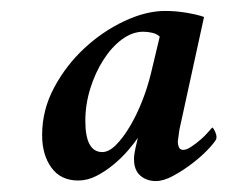

<svg xmlns="http://www.w3.org/2000/svg" viewBox="-20 -580 433 351"><path d="M242 -522Q222 -522 203 -508Q184 -494 169 -470.5Q154 -447 145 -418Q136 -389 136 -359Q136 -302 167 -302Q179 -302 192 -315Q205 -328 217.5 -349Q230 -370 240 -395.5Q250 -421 256 -446L272 -513Q267 -518 258.5 -520Q250 -522 242 -522ZM265 -249Q248 -249 236.5 -259Q225 -269 225 -289Q225 -297 227.5 -308.5Q230 -320 232 -328Q226 -319 214.5 -305.5Q203 -292 188 -279.5Q173 -267 156.5 -258.5Q140 -250 123 -250Q91 -250 74 -273.5Q57 -297 57 -333Q57 -379 79 -420Q101 -461 134.5 -492Q168 -523 207.5 -541.5Q247 -560 282 -560Q302 -560 322 -556.5Q342 -553 353 -549L308 -343Q308 -341 306.5 -332Q305 -323 305 -321Q305 -316 307 -311Q309 -306 315 -306Q321 -306 330 -312Q339 -318 347 -325Q355 -332 361 -339Q367 -346 368 -347Q371 -345 374 -337.5Q377 -330 375 -325Q371 -318 359 -305.5Q347 -293 330.5 -280.5Q314 -268 296.5 -258.5Q279 -249 265 -249Z"/></svg>

Font: Vermiglione SemiBold
Style: Italic
Weight: 600
Italic angle: -11°
Version: Version 1.000